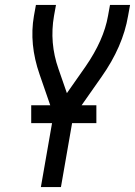

<svg xmlns="http://www.w3.org/2000/svg" viewBox="-20 -755 545 775"><path d="M145 0 196 -292 140 -454Q97 -577 117 -691L125 -735H206L198 -691Q179 -582 216 -477L250 -379L325 -486Q399 -593 416 -691L424 -735H505L497 -691Q476 -567 390 -445L275 -281L226 0ZM106 -258V-330H369V-258Z"/></svg>

Font: Iosevka SS08
Style: Italic
Weight: 400
Italic angle: -10°
Monospace: yes
Designer: Belleve Invis
Foundry: Belleve Invis
Version: 2.1.0; ttfautohint (v1.8.2)